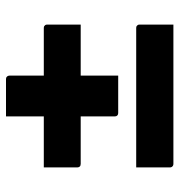

<svg xmlns="http://www.w3.org/2000/svg" viewBox="1 -638 598 640"><g transform="rotate(-90 300.0 -318.0)"><path d="M232 -597Q269 -597 297.5 -597Q326 -597 357 -597Q362 -597 365 -593.5Q368 -590 368 -585Q368 -540 368 -494.5Q368 -449 368 -404Q368 -359 368 -313.5Q368 -268 368 -223Q335 -223 306 -223Q277 -223 243 -223Q238 -223 235 -226Q232 -229 232 -234Q232 -278 232 -322.5Q232 -367 232 -411Q232 -455 232 -497Q232 -524 232 -549.5Q232 -575 232 -597ZM62 -471H526Q531 -471 533 -469.5Q535 -468 536.5 -466Q538 -464 538 -460Q538 -430 538 -404.5Q538 -379 538 -348H74Q68 -348 65 -351Q62 -354 62 -359Q62 -390 62 -415.5Q62 -441 62 -471ZM62 -163H526Q531 -163 533 -161.5Q535 -160 536.5 -158Q538 -156 538 -152Q538 -121 538 -96Q538 -71 538 -39H74Q70 -39 67.5 -40.5Q65 -42 63.5 -44.5Q62 -47 62 -50Q62 -82 62 -107Q62 -132 62 -163Z"/></g></svg>

Font: Recursive
Style: Bold
Weight: 700
Version: Version 1.085